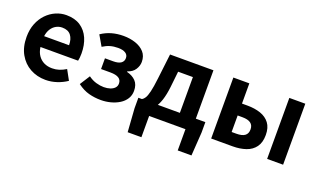

<svg xmlns="http://www.w3.org/2000/svg" viewBox="-79 -1018 2739 1656"><g transform="rotate(20 1290.0 -189.5)"><path d="M323.4 13.8Q244.9 13.8 181.7 -21.2Q118.5 -56.1 81.4 -121.9Q44.2 -187.7 44.2 -279.9Q44.2 -348.1 65.8 -402.2Q87.4 -456.3 124.6 -494.8Q161.8 -533.2 208.5 -553.4Q255.3 -573.5 304.7 -573.5Q382.1 -573.5 434 -539.3Q485.9 -505.1 512.4 -444.7Q538.8 -384.4 538.8 -306.4Q538.8 -285.9 536.9 -267.6Q534.9 -249.4 532.1 -238.4H186.7Q192.9 -192.8 214.2 -162.1Q235.4 -131.4 268.1 -115.5Q300.8 -99.6 342.6 -99.6Q376.6 -99.6 407 -109.4Q437.3 -119.3 468.1 -138.2L517.6 -47.9Q476.7 -19.8 426 -3Q375.4 13.8 323.4 13.8ZM184.4 -336.9H413.3Q413.3 -393.2 387.4 -426.7Q361.6 -460.2 307.1 -460.2Q278 -460.2 252.2 -446.4Q226.4 -432.6 208.4 -405.4Q190.4 -378.2 184.4 -336.9Z M831 13.8Q773.7 13.8 720.9 -0.3Q668.1 -14.3 615 -53.9L674.2 -146.7Q709.3 -121.1 746.7 -110.3Q784.1 -99.6 816.8 -99.6Q849.6 -99.6 875.4 -108.3Q901.1 -117.1 916 -133.3Q930.9 -149.5 930.9 -172.6Q930.9 -206.7 905 -222.5Q879.2 -238.4 829 -238.4H742.9V-336.9H818.6Q865.2 -336.9 888.8 -353.3Q912.3 -369.6 912.3 -399.9Q912.3 -429.5 887.9 -444.8Q863.4 -460.2 819.9 -460.2Q779.7 -460.2 747 -450.7Q714.4 -441.1 681.4 -420L626.3 -514.7Q670.2 -544.6 720.8 -559.1Q771.4 -573.5 829.2 -573.5Q887.9 -573.5 938.9 -556.6Q989.9 -539.6 1021.1 -505Q1052.3 -470.3 1052.3 -415.9Q1052.3 -379.9 1030.5 -345.8Q1008.7 -311.7 962.3 -296.8V-291.8Q1013.5 -279.3 1044.2 -247.4Q1074.9 -215.6 1074.9 -158.2Q1074.9 -117.1 1054.5 -84.9Q1034 -52.6 999.3 -30.9Q964.6 -9.2 921.1 2.3Q877.5 13.8 831 13.8Z M1271 0V195.2H1144.9L1130 -20V-115.7H1744.9V-20L1730.5 195.2H1604.4V0ZM1511 -43.2V-444.1H1375.4L1359.6 -298.5Q1351.3 -226 1334.8 -175.5Q1318.2 -125.1 1294.8 -93.8Q1271.4 -62.5 1242.2 -47.7Q1213 -32.8 1179.1 -30.5L1163 -115.7Q1177.7 -123.9 1189.4 -142.5Q1201.2 -161 1212 -204.9Q1222.7 -248.9 1232.2 -330.9L1259.3 -559.8H1657.5V-43.2Z M1840.3 0V-559.8H1987V-374.2H2037.5Q2105 -374.2 2158.4 -355.9Q2211.7 -337.6 2242.2 -297Q2272.8 -256.4 2272.8 -189Q2272.8 -120 2242.2 -78.4Q2211.7 -36.8 2158.4 -18.4Q2105 0 2037.5 0ZM1987 -113.3H2029.7Q2082.1 -113.3 2107.3 -131.9Q2132.6 -150.5 2132.6 -189.8Q2132.6 -227.5 2107.3 -246.2Q2082.1 -265 2029.7 -265H1987ZM2354 0V-559.8H2500.6V0Z"/></g></svg>

Font: Noto Sans JP
Style: Regular
Weight: 100
Designer: Ryoko NISHIZUKA 西塚涼子 (kana, bopomofo & ideographs); Paul D. Hunt (Latin, Greek & Cyrillic); Sandoll Communications 산돌커뮤니
Foundry: Adobe
Version: Version 2.004;hotconv 1.0.118;makeotfexe 2.5.65603